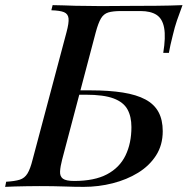

<svg xmlns="http://www.w3.org/2000/svg" viewBox="-56 -728 731 748"><path d="M655 -708Q642 -673 633.5 -648.5Q625 -624 617 -590Q612 -570 608 -552.5Q604 -535 602 -522H580Q590 -583 583.5 -619Q577 -655 554 -670Q531 -685 491 -685Q473 -685 454 -685Q435 -685 416 -685Q384 -685 366 -679.5Q348 -674 337.5 -656.5Q327 -639 317 -602L186 -106Q179 -79 178 -60Q177 -41 189 -32Q201 -23 233 -23Q312 -23 361 -49Q410 -75 433 -122.5Q456 -170 456 -233Q456 -274 440.5 -302Q425 -330 386.5 -344.5Q348 -359 278 -359H233L237 -376H297Q369 -376 422.5 -367.5Q476 -359 510.5 -340.5Q545 -322 561.5 -291.5Q578 -261 578 -217Q578 -163 552 -122.5Q526 -82 482 -55Q438 -28 383 -14Q328 0 270 0Q234 0 193.5 -1.5Q153 -3 97 -3Q73 -3 48 -2.5Q23 -2 1 -1.5Q-21 -1 -36 0L-32 -20Q2 -22 21 -28Q40 -34 51 -52Q62 -70 71 -106L203 -602Q213 -639 211 -656.5Q209 -674 193.5 -680.5Q178 -687 144 -688L149 -708Q170 -708 193 -707Q216 -706 238.5 -705.5Q261 -705 281 -705Q329 -704 373.5 -704.5Q418 -705 448 -705Q494 -705 551 -705.5Q608 -706 655 -708Z"/></svg>

Font: Playfair Display Medium
Style: Italic
Weight: 500
Italic angle: -14°
Designer: Claus Eggers Sørensen
Foundry: Claus Eggers Sørensen
Version: Version 1.203